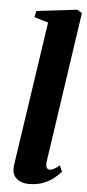

<svg xmlns="http://www.w3.org/2000/svg" viewBox="-57 -850 405 894"><g transform="rotate(5 145.5 -403.0)"><path d="M186.5 -97.5Q185 -80.5 189.5 -72.2Q194 -64 203.5 -64Q212 -64 222.5 -68.8Q233 -73.5 249.5 -88L262 -59.5Q250.5 -45.5 230.5 -29Q210.5 -12.5 181.2 -0.8Q152 11 112.5 11Q93 11 75.5 4.2Q58 -2.5 47 -17Q36 -31.5 36 -55Q36 -60 36.8 -67.5Q37.5 -75 38.8 -83.2Q40 -91.5 41 -97.5L137 -745.5L71.5 -765L78 -794.5L268 -817L290 -803Z"/></g></svg>

Font: Merriweather 72pt ExtraBold
Style: Italic
Weight: 800
Italic angle: -7.8°
Version: Version 2.101